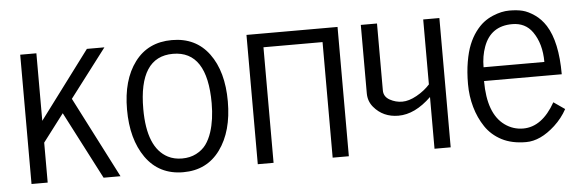

<svg xmlns="http://www.w3.org/2000/svg" viewBox="-40 -639 2315 762"><g transform="rotate(-5 1117.0 -258.0)"><path d="M58.6 0V-515.1H123V-246.1L324.2 -515.1H394L247.6 -322.8L413.1 0H345.7L206.5 -269L123 -159.2V0Z M663.1 5.9Q566.9 5.9 513.7 -69.3Q461.9 -143.1 461.9 -261Q461.9 -378.9 514.9 -449.7Q567.9 -520.5 663.1 -520.5Q758.3 -520.5 810.8 -449.2Q863.3 -377.9 863.3 -258.8Q863.3 -139.6 810.3 -66.9Q757.3 5.9 663.1 5.9ZM526.4 -257.8Q526.4 -103 606.9 -61.5Q631.3 -48.8 663.1 -48.8Q694.8 -48.8 719.5 -61.5Q744.1 -74.2 758.8 -94.2Q773.4 -114.3 782.7 -142.6Q798.8 -191.9 798.8 -257.3Q798.8 -465.8 662.6 -465.8Q526.4 -465.8 526.4 -257.8Z M1322.8 -515.1V0H1258.3V-460.4H1022.9V0H960V-515.1Z M1664.1 0V-206.1Q1599.1 -143.1 1533.2 -143.1Q1472.2 -143.1 1435.1 -187.5Q1415.5 -210.9 1415.5 -242.7V-515.1H1480V-248.5Q1480 -223.6 1503.4 -210.4Q1526.9 -197.3 1553.2 -197.3Q1579.6 -197.3 1610.8 -214.6Q1642.1 -231.9 1664.1 -256.3V-515.1H1728.5V0Z M1941.4 -505.9Q1976.1 -520.5 2007.3 -520.5Q2038.6 -520.5 2060.5 -514.9Q2082.5 -509.3 2107.7 -491.9Q2132.8 -474.6 2150.9 -446.3Q2192.9 -379.9 2192.9 -250.5H1883.3Q1883.3 -120.1 1949.2 -72.8Q1981.9 -49.3 2022 -49.3Q2097.2 -49.3 2149.9 -142.6L2194.3 -111.8Q2175.3 -76.7 2144.5 -48.3Q2085.9 5.4 2028.8 5.4Q1971.7 5.4 1931.6 -15.6Q1891.6 -36.6 1867.7 -72.3Q1843.8 -107.9 1831.3 -151.9Q1818.8 -195.8 1818.8 -244.1Q1818.8 -292.5 1825.7 -332.3Q1832.5 -372.1 1843.8 -399.9Q1855 -427.7 1871.1 -449.5Q1887.2 -471.2 1904.3 -484.4Q1921.4 -497.6 1941.4 -505.9ZM1886.2 -305.2H2128.4Q2128.4 -377.9 2094.7 -425.8Q2066.4 -465.8 2014.2 -465.8Q1928.7 -465.8 1899.9 -386.7Q1886.2 -349.6 1886.2 -305.2Z"/></g></svg>

Font: News Cycle
Style: Regular
Weight: 500
Version: Version 0.5.2